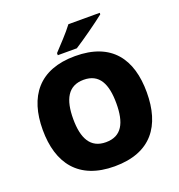

<svg xmlns="http://www.w3.org/2000/svg" viewBox="-162 -1061 1121 1204"><g transform="rotate(-20 398.5 -458.5)"><path d="M638 -917V-927H429C396 -882 334 -818 300 -781V-767H427C481 -801 591 -879 638 -917ZM745 -358C745 -580 643 -725 399 -725C158 -725 51 -581 51 -359C51 -136 158 10 398 10C643 10 745 -137 745 -358ZM254 -358C254 -487 294 -567 399 -567C504 -567 542 -487 542 -358C542 -229 504 -151 398 -151C295 -151 254 -229 254 -358Z"/></g></svg>

Font: Noto Sans Canadian Aboriginal Black
Style: Regular
Weight: 900
Designer: Monotype Design Team, Typotheque's Kevin King
Foundry: Monotype Imaging Inc.
Version: Version 2.004